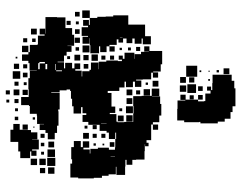

<svg xmlns="http://www.w3.org/2000/svg" viewBox="-105 -712 833 663"><g transform="rotate(90 311.5 -380.5)"><path d="M291 -697H267V-698H238V-764H259V-773H285V-777H347V-767H367V-760H390V-740H400V-716H406V-656H401V-652H402V-600H396V-576H356V-577H327V-604H325V-587H307V-605H324V-648H330V-669H329V-673H303V-691H293V-679H279V-693H291ZM216 -756H236V-736H216ZM222 -720H230V-712H222ZM253 -683V-689H259V-683ZM224 -684V-688H228V-684ZM278 -648V-664H294V-648ZM308 -648V-664H324V-648ZM229 -653H223V-659H229ZM207 -645H245V-607H207ZM271 -641H301V-611H271ZM265 -617H247V-635H265ZM309 -619V-633H323V-619ZM275 -607H297V-585H275ZM266 -586H246V-606H266ZM594 -288H596V-234H593V-207H545V-213H530V-210H488V-219H467V-243H488V-250H468V-272H490V-252H496V-274H510V-276H494V-302H490V-340H497V-361H489V-362H460V-365H438V-362H460V-340H438V-332H432V-308H411V-269H401V-249H377V-262H371V-249H350V-244H372V-218H347V-213H321V-209H294V-206H289V-194H292V-170H298V-141H300V-170H358V-165H364V-166H414V-161H439V-153H461V-129H439V-121H429V-101H409V-116H408V-92H379V-91H373V-67H346V-64H343V-37H315V-63H288V-62H250V-67H225V-91H224V-66H198V-62H190V-40H168V-62H160V-67H135V-94H132V-95H103V-118H99V-101H79V-121H96V-122H79V-121H39V-161H40V-190H77V-213H100V-220H138V-197H139V-211H159V-194H172V-185H193V-163H195V-185H216V-189H197V-213H216V-221H199V-241H219V-224H224V-246H244V-248H226V-273H221V-278H196V-304H219V-305H193V-331H189V-371H191V-385H186V-374H172V-388H183V-394H162V-428H183V-429H167V-451H159V-478H158V-462H140V-480H156V-524H202V-519H227V-493H230V-510H248V-492H231V-486H254V-457H255V-434H258V-452H280V-430H262V-423H281V-399H262V-394H282V-376H294V-336H301V-349H348V-362H370V-343H374V-366H400V-370H402V-393H401V-424H372V-425H346V-424H312V-453H311V-488H286V-514H312V-489H313V-517H339V-521H379V-514H402V-492H410V-486H464V-470H473V-477H485V-465H478V-464H502V-463H531V-434H532V-421H549V-401H532V-397H555V-396H584V-366H556V-364H582V-339H587V-316H594ZM259 -511H279V-491H259ZM410 -510H428V-492H410ZM49 -271H66V-274H42V-300H38V-329H37V-355H33V-407H65V-465H105V-485H133V-457H113V-453H131V-429H113V-421H129V-401H113V-389H127V-373H116V-367H135V-342H140V-332H160V-310H140V-306H164V-276H136V-274H112V-273H131V-249H107V-268H104V-246H74V-268H69V-251H49ZM288 -482H310V-460H288ZM273 -475V-467H265V-475ZM142 -448H156V-434H142ZM292 -434V-448H306V-434ZM347 -423H371V-399H347ZM378 -422H400V-400H378ZM309 -401H289V-421H309ZM319 -401V-421H339V-401ZM144 -416H154V-406H144ZM399 -391V-371H379V-391ZM111 -387H110V-378H111ZM364 -386V-376H354V-386ZM153 -385V-377H145V-385ZM522 -346V-361H521V-346ZM140 -360H158V-342H140ZM471 -359H487V-343H471ZM172 -358H186V-344H172ZM405 -313H406V-332H405ZM186 -314H172V-328H186ZM442 -328H456V-314H442ZM476 -318V-324H482V-318ZM190 -280H168V-302H190ZM412 -298H426V-284H412ZM456 -284H442V-298H456ZM483 -287H475V-295H483ZM16 -274H42V-248H16ZM137 -273H161V-249H137ZM459 -251H439V-271H459ZM170 -252V-270H188V-252ZM201 -253V-269H217V-253ZM424 -266V-256H414V-266ZM169 -241H189V-221H169ZM128 -240V-222H110V-240ZM37 -223H21V-239H37ZM97 -239V-223H81V-239ZM155 -237V-225H143V-237ZM54 -226V-236H64V-226ZM66 -194H52V-208H66ZM184 -206V-196H174V-206ZM223 -158H226V-178H223ZM201 -155H222V-157H201ZM553 -127H525V-155H553ZM496 -154H522V-128H496ZM580 -130H558V-152H580ZM469 -151H489V-131H469ZM219 -127H201V-121H219ZM550 -100H528V-122H550ZM578 -102H560V-120H578ZM194 -119V-100H198V-96H219V-101H199V-119ZM442 -104V-118H456V-104ZM485 -117V-105H473V-117ZM514 -116V-106H504V-116ZM518 -72H503V-68H526V-34H503V-27H470V0H428V-10H408V-32H428V-42H429V-71H437V-93H461V-75H462V-98H496V-75H500V-90H518ZM550 -70H528V-92H550ZM99 -71H79V-91H99ZM113 -75V-87H125V-75ZM385 -77V-85H393V-77ZM417 -79V-83H421V-79ZM160 -40H138V-62H160ZM290 -42V-60H308V-42ZM410 -42V-60H428V-42ZM231 -43V-59H247V-43ZM126 -44H112V-58H126ZM202 -44V-58H216V-44ZM264 -46V-56H274V-46ZM252 -8H226V-34H252ZM309 -11H289V-31H309ZM218 -12H200V-30H218ZM276 -14H262V-28H276ZM336 -14H322V-28H336ZM395 -15H383V-27H395ZM364 -16H354V-26H364ZM182 -18H176V-24H182ZM306 16H292V2H306ZM334 14H324V4H334Z"/></g></svg>

Font: Rubik-Storm
Style: Regular
Weight: 400
Designer: NaN (generative design), Hubert & Fischer (Rubik source font outlines)
Foundry: NaN, Hubert & Fischer
Version: Version 1.000